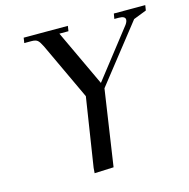

<svg xmlns="http://www.w3.org/2000/svg" viewBox="-104 -803 894 908"><g transform="rotate(-15 343.0 -349.0)"><path d="M86.9 -676.8 90.8 -702.1H307.1L303.2 -676.8H258.8L388.2 -400.9L571.8 -636.2Q581.1 -649.4 581.1 -659.2Q581.1 -676.8 548.8 -676.8H527.8L532.2 -702.1H686L682.1 -676.8L618.2 -651.9L397.9 -372.1L342.8 0L249 3.9L251 -22L303.2 -358.9L172.9 -637.2Q161.6 -660.2 152.6 -668.5Q143.6 -676.8 122.1 -676.8Z"/></g></svg>

Font: Dihjauti
Style: Bold Italic
Weight: 700
Italic angle: -9°
Designer: T. Christopher White
Version: Version 3.0.0